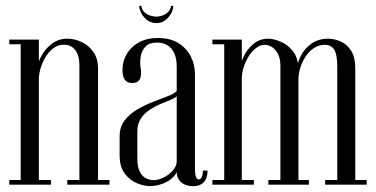

<svg xmlns="http://www.w3.org/2000/svg" viewBox="-20 -630 1283 655"><path d="M103.9 -43.8V-370.1Q103.9 -404 117.9 -432.9Q132 -461.8 155.7 -479.9Q179.4 -498 209.2 -498Q234.9 -498 258.9 -486.5Q283 -475 298.7 -452.6Q314.4 -430.2 314.4 -396.4V0H250.9V-407Q250.9 -441.2 236.6 -459.4Q222.4 -477.5 198 -477.5Q178 -477.5 162.2 -465.6Q146.4 -453.8 135.3 -435.3Q124.2 -416.9 118.4 -396.8Q112.6 -376.8 112.6 -360.6V-43.8ZM50.6 0V-495H112.6V0ZM112.6 0V-16H153.9V0ZM11.6 0V-16H50.6V0ZM11.6 -479V-495H50.6V-479ZM314.4 0V-16H353.4V0ZM209.6 0V-16H250.9V0Z M397.8 -391.1Q397.8 -380.9 400.2 -370.4Q402.8 -359.9 410.2 -353.3Q417.8 -346.8 431.8 -346.8Q443.1 -346.8 449.9 -351.9Q456.8 -357 459.2 -365.1Q461.6 -373.2 461.3 -383.6Q461 -394 458.8 -404.5Q457.2 -421.2 460.6 -439.7Q464 -458.1 476.7 -471.4Q489.4 -484.8 516.1 -484.8Q535.5 -484.8 550.4 -476.1Q565.2 -467.4 574.1 -449.1Q582.9 -430.9 582.9 -401.8V-43.9Q582.9 -27.5 590.6 -16.5Q598.2 -5.5 611.2 -0.1Q624.1 5.2 638.9 5.2Q662 5.2 675.1 -8.5Q688.1 -22.2 688.1 -48H672.1Q672.1 -33.9 668.4 -25.9Q664.8 -17.9 657.9 -17.9Q651.8 -17.9 648.4 -26.9Q645.1 -36 645.1 -53.1V-375.5Q645.1 -409.6 630.6 -437.9Q616.1 -466.1 588.1 -483.2Q560 -500.4 518.9 -500.4Q480.9 -500.4 453.6 -485.2Q426.2 -470 412 -445.1Q397.8 -420.2 397.8 -391.1ZM582.9 -319.5Q574.1 -310.1 551.6 -301.6Q529.1 -293 501.3 -282.2Q473.5 -271.5 447.6 -256.2Q421.6 -241 404.9 -218.9Q388.1 -196.9 388.1 -164.9V-100.8Q388.1 -61 405.4 -38.1Q422.8 -15.2 446.7 -5.2Q470.6 4.8 490.9 4.8Q514.2 4.8 536.6 -3.9Q559 -12.6 573.8 -29.1Q588.5 -45.6 588.5 -67.5L593 -65.2V-319.5ZM582.9 -301.5V-80.5Q582.9 -63.6 570.1 -48.9Q557.4 -34.2 539.1 -24.8Q520.9 -15.4 503.6 -15.4Q491 -15.4 478.2 -21.6Q465.5 -27.9 457 -44.2Q448.5 -60.5 448.5 -88.8V-182Q448.5 -207 460.2 -225.1Q472 -243.1 489.8 -254.9Q507.5 -266.8 526.6 -274.8Q545.8 -282.9 561.1 -289Q576.4 -295.1 582.9 -301.5ZM563.6 -610.1Q561.8 -596.5 552.4 -588.1Q543.1 -579.6 531.9 -576.4Q520.8 -573.1 513.9 -573.1Q506 -573.1 494.1 -576.4Q482.2 -579.6 472.9 -588.1Q463.6 -596.5 462.1 -610.1H454.9Q456.4 -587 473.5 -569.1Q490.6 -551.2 513.9 -551.2Q536.1 -551.2 552.7 -568.8Q569.2 -586.4 571.5 -610.1Z M798.6 0V-382.9Q798.6 -410.9 811.1 -437.1Q823.5 -463.2 845.1 -480.6Q866.8 -498 894.5 -498Q912.5 -498 936.8 -488.2Q961.1 -478.5 979.6 -455Q998.1 -431.5 998.1 -390.1V0H936.6V-404.5Q936.6 -431.2 927.8 -447.2Q918.9 -463.1 906.8 -470.1Q894.6 -477.1 883.6 -477.1Q867.9 -477.1 853.6 -466.2Q839.2 -455.4 828.4 -437.8Q817.5 -420.1 811.2 -400.2Q804.9 -380.2 804.9 -362.5V0ZM744.9 0V-495H804.9V0ZM804.9 0V-16H846.1V0ZM704.6 0V-16H744.9V0ZM704.6 -479V-495H744.9V-479ZM998.1 0V-16H1033.8V0ZM895.4 0V-16H936.6V0ZM991.9 0V-379.6Q991.9 -411 1005.4 -438.1Q1018.9 -465.1 1043.1 -481.6Q1067.2 -498 1099.1 -498Q1120.5 -498 1142.1 -488.6Q1163.8 -479.1 1177.9 -456.9Q1192 -434.6 1192 -396.4V0H1130.5V-403.2Q1130.5 -444.4 1120.1 -460.8Q1109.6 -477.1 1088.1 -477.1Q1067.4 -477.1 1050.7 -465.9Q1034 -454.8 1022.4 -437.1Q1010.8 -419.5 1004.4 -398.6Q998.1 -377.8 998.1 -358.1V0ZM1089.2 0V-16H1130.5V0ZM1192 0V-16H1231V0Z"/></svg>

Font: Emberly Black
Style: Regular
Weight: 900
Designer: Rajesh Rajput
Foundry: Rajesh Rajput
Version: Version 1.000